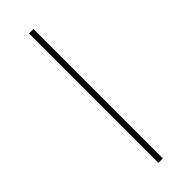

<svg xmlns="http://www.w3.org/2000/svg" viewBox="-322 -856 1047 1047"><g transform="rotate(-45 201.0 -333.0)"><path d="M184 -832H218V166H184Z"/></g></svg>

Font: Noto Sans Gurmukhi ExtraCondensed ExtraLight
Style: Regular
Weight: 200
Width: 2
Designer: Jelle Bosma - Monotype Design Team
Foundry: Monotype Imaging Inc.
Version: Version 2.004; ttfautohint (v1.8.4.7-5d5b)